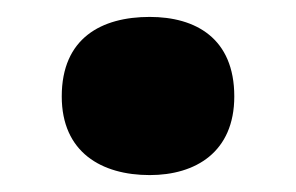

<svg xmlns="http://www.w3.org/2000/svg" viewBox="-20 -195 350 227"><path d="M53 -81C53 -15 100 12 157 12C211 12 257 -15 257 -81C257 -150 211 -175 157 -175C100 -175 53 -150 53 -81Z"/></svg>

Font: Noto Sans Kannada Black
Style: Regular
Weight: 900
Designer: Jelle Bosma - Monotype Design Team
Foundry: Monotype Imaging Inc.
Version: Version 2.005